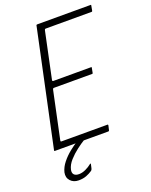

<svg xmlns="http://www.w3.org/2000/svg" viewBox="-159 -757 813 1034"><g transform="rotate(-20 247.5 -240.0)"><path d="M43 0Q40 0 39 -1Q38 -2 39 -5L180 -668Q180 -673 186 -673H491Q494 -673 494.5 -672Q495 -671 494 -668L489 -641Q488 -639 487.5 -637.5Q487 -636 484 -636H222Q217 -636 216 -634Q215 -632 214 -629L158 -364Q157 -362 158.5 -359.5Q160 -357 163 -357H379Q382 -357 382.5 -356Q383 -355 382 -352L377 -326Q377 -324 376 -322.5Q375 -321 372 -321H154Q150 -321 148.5 -319.5Q147 -318 146 -314L89 -45Q88 -41 88.5 -38.5Q89 -36 94 -36H356Q359 -36 359.5 -35Q360 -34 360 -31L354 -5Q353 -2 352 -1Q351 0 348 0ZM109 193Q80 193 62.5 174Q45 155 51 126Q58 98 78.5 72.5Q99 47 124.5 26.5Q150 6 173 -8Q177 -10 181.5 -11Q186 -12 190 -12H215Q217 -12 218 -9.5Q219 -7 214 -4Q192 9 165 29.5Q138 50 116.5 74Q95 98 89 124Q85 143 94 152.5Q103 162 122 162Q141 162 161 152.5Q181 143 194 132Q197 129 199 129.5Q201 130 200 134L195 156Q194 159 192.5 162.5Q191 166 186 169Q173 178 154 185.5Q135 193 109 193Z"/></g></svg>

Font: Glory ExtraLight
Style: Italic
Weight: 250
Italic angle: -12°
Version: Version 1.011